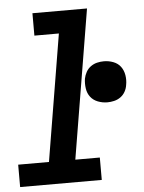

<svg xmlns="http://www.w3.org/2000/svg" viewBox="-65 -778 617 820"><g transform="rotate(-5 244.0 -367.5)"><path d="M-12 0V-96H120L210 -639H105V-735H339L233 -96H338V0ZM391 -328Q370 -328 350.5 -335.5Q331 -343 319 -358.5Q307 -374 304 -395Q301 -416 304 -437Q307 -452 314.5 -465.5Q322 -479 334.5 -488Q347 -497 361.5 -500.5Q376 -504 391 -504Q412 -504 431.5 -496.5Q451 -489 462.5 -473.5Q474 -458 477.5 -437Q481 -416 477 -395Q475 -380 467.5 -366.5Q460 -353 447.5 -344Q435 -335 420 -331.5Q405 -328 391 -328Z"/></g></svg>

Font: Iosevka Curly Slab Oblique
Style: Bold
Weight: 700
Italic angle: -9°
Monospace: yes
Designer: Belleve Invis
Foundry: Belleve Invis
Version: Version 11.1.0; ttfautohint (v1.8.3)